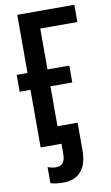

<svg xmlns="http://www.w3.org/2000/svg" viewBox="-100 -764 587 1018"><g transform="rotate(-10 193.5 -255.0)"><path d="M376.5 -713.9V-621.1H176.8V-400.9H294.4V-310.1H176.8V0H69.3V-310.1H11.2V-400.9H69.3V-713.9ZM158.7 204.6Q113.3 204.6 87.4 195.3V108.9Q110.8 117.7 130.9 117.7Q158.2 117.7 169.9 101.8Q181.6 85.9 181.6 51.8V0H172.9V-95.2H285.2V52.2Q285.2 128.4 251.5 166.5Q217.8 204.6 158.7 204.6Z"/></g></svg>

Font: Open Sans Condensed SemiBold
Style: Regular
Weight: 600
Width: 3
Designer: Monotype Design Team
Foundry: Monotype Imaging Inc.
Version: Version 3.000; ttfautohint (v1.8.4)